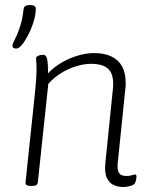

<svg xmlns="http://www.w3.org/2000/svg" viewBox="-20 -741 597 767"><path d="M472 6Q453 6 435 -1.5Q417 -9 407 -30Q397 -51 401 -91L431 -386Q432 -392 432 -398Q432 -404 432 -408Q432 -448 411 -467Q390 -486 343 -486Q315 -486 283 -476Q251 -466 222.5 -448Q194 -430 173 -406L131 -12Q130 2 107 2H103Q91 2 86 -2Q81 -6 82 -13L120 -373Q123 -402 124.5 -425.5Q126 -449 126 -461Q126 -481 125 -492Q124 -503 124 -507Q124 -512 127 -514.5Q130 -517 135 -519Q140 -521 144.5 -521.5Q149 -522 153 -522Q165 -522 168.5 -503.5Q172 -485 172 -453Q172 -442 170.5 -432Q169 -422 166 -413L157 -430Q179 -460 212 -482Q245 -504 283 -516.5Q321 -529 356 -529Q397 -529 425 -515.5Q453 -502 467.5 -476Q482 -450 482 -411Q482 -406 482 -400Q482 -394 481 -389L450 -87Q448 -62 455.5 -50Q463 -38 485 -38Q499 -38 507 -41Q515 -44 520 -44Q523 -44 524 -42Q525 -40 525 -37Q525 -33 524.5 -28Q524 -23 522.5 -18Q521 -13 519 -9Q516 -4 507.5 -0.5Q499 3 489 4.5Q479 6 472 6ZM45 -547Q40 -547 35 -549Q30 -551 30 -558Q30 -565 35.5 -575.5Q41 -586 48 -602Q55 -618 62.5 -642.5Q70 -667 74 -703Q75 -713 81.5 -717Q88 -721 100 -721Q123 -721 123 -706Q123 -684 115 -657Q107 -630 94.5 -605Q82 -580 69 -563.5Q56 -547 45 -547Z"/></svg>

Font: Asap ExtraLight
Style: Italic
Weight: 250
Italic angle: -6°
Version: Version 3.001